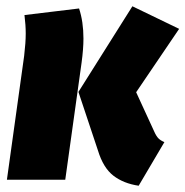

<svg xmlns="http://www.w3.org/2000/svg" viewBox="-20 -573 591 612"><path d="M292 -94 230 -280 402 -553 551 -481 414 -279 471 -155Q478 -139 485 -132Q492 -125 504 -120L422 19Q374 12 341.5 -13Q309 -38 292 -94ZM57 -395Q62 -437 62 -466Q62 -493 58 -525L232 -546Q246 -504 246 -450Q246 -417 240 -373L188 0H2Z"/></svg>

Font: Fira Sans Condensed Black
Style: Italic
Weight: 900
Width: 3
Italic angle: -8°
Designer: Carrois Corporate & Edenspiekermann AG
Foundry: Carrois Corporate GbR & Edenspiekermann AG
Version: Version 4.203